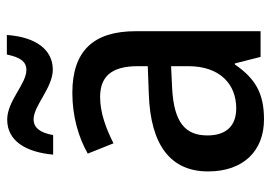

<svg xmlns="http://www.w3.org/2000/svg" viewBox="-135 -645 790 560"><g transform="rotate(-90 260.0 -365.0)"><path d="M89 -605H146C153 -644 168 -662 192 -662C232 -662 284 -606 337 -606C394 -606 432 -654 438 -740H381C373 -702 361 -683 336 -683C295 -683 246 -739 191 -739C128 -739 96 -683 89 -605ZM269 -549C201 -549 139 -531 92 -504L122 -429C166 -451 211 -468 257 -468C315 -468 347 -437 347 -358V-329L266 -326C116 -321 40 -262 40 -153C40 -51 99 10 192 10C270 10 312 -17 352 -75H355L374 0H449V-364C449 -488 391 -549 269 -549ZM284 -258 347 -261V-211C347 -119 295 -71 224 -71C176 -71 145 -97 145 -155C145 -219 182 -253 284 -258Z"/></g></svg>

Font: Noto Sans Khmer SemiCondensed Medium
Style: Regular
Weight: 500
Width: 4
Designer: Danh Hong and the Monotype Design Team
Foundry: Monotype Imaging Inc.
Version: Version 2.004